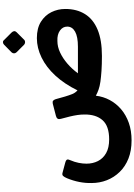

<svg xmlns="http://www.w3.org/2000/svg" viewBox="179 -900 930 1328"><g transform="rotate(-90 644.0 -236.0)"><path d="M337 209Q266 209 211.5 187.5Q157 166 119 127Q81 88 61.5 38Q42 -12 42 -68Q41 -110 49.5 -153Q58 -196 75 -237Q83 -256 91 -264.5Q99 -273 115 -268L182 -250Q201 -245 204 -237Q207 -229 200 -215Q187 -185 181.5 -156.5Q176 -128 176 -103Q176 -59 194 -23.5Q212 12 249 33Q286 54 344 54Q436 54 476.5 8.5Q517 -37 516 -117Q516 -141 512.5 -165Q509 -189 502.5 -216.5Q496 -244 486 -280Q478 -307 506 -314L591 -336Q605 -339 611.5 -333.5Q618 -328 622 -316L640 -252Q649 -222 657.5 -201Q666 -180 683 -165Q727 -255 785 -318Q843 -381 910 -413.5Q977 -446 1044 -446Q1113 -446 1157.5 -418Q1202 -390 1224 -345.5Q1246 -301 1246 -249Q1246 -170 1210.5 -113Q1175 -56 1103 -26Q1031 4 921 4Q862 4 818.5 1Q775 -2 743 -6.5Q711 -11 687.5 -19.5Q664 -28 646 -38Q640 13 616 58Q592 103 552 137Q512 171 458 190Q404 209 337 209ZM801 -162H985Q1054 -162 1089 -181.5Q1124 -201 1124 -236Q1124 -267 1096.5 -286.5Q1069 -306 1025 -304Q984 -304 944 -285Q904 -266 867.5 -234.5Q831 -203 801 -162ZM1032 -533Q1026 -527 1016 -527.5Q1006 -528 999 -534L946 -587Q939 -595 939 -604Q939 -613 946 -621L999 -673Q1006 -680 1015.5 -680.5Q1025 -681 1031 -673L1083 -621Q1101 -602 1085 -586Z"/></g></svg>

Font: Rubik
Style: Bold Italic
Weight: 700
Italic angle: -12°
Designer: Hubert and Fischer
Foundry: Hubert and Fischer
Version: Version 2.300;gftools[0.9.30]